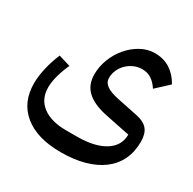

<svg xmlns="http://www.w3.org/2000/svg" viewBox="-163 -668 1076 1073"><g transform="rotate(30 375.0 -131.5)"><path d="M359 240Q207 240 122.5 171.5Q38 103 38 -20Q38 -65 50.5 -119Q63 -173 85 -225L161 -202Q142 -161 130 -118Q118 -75 118 -40Q118 36 173 77.5Q228 119 325 119H394Q509 119 573.5 78.5Q638 38 638 -34L481 -66Q392 -84 348.5 -124Q305 -164 305 -232Q305 -281 323.5 -329.5Q342 -378 374.5 -416.5Q407 -455 450 -479Q493 -503 541 -503Q598 -503 640 -475.5Q682 -448 709 -399L629 -325Q610 -355 584.5 -372.5Q559 -390 523 -390Q496 -390 471 -379Q446 -368 427 -349.5Q408 -331 397 -306.5Q386 -282 386 -255Q386 -226 412 -207.5Q438 -189 493 -178L624 -151Q675 -140 697 -112.5Q719 -85 719 -34Q719 31 694.5 82Q670 133 623.5 168Q577 203 510.5 221.5Q444 240 359 240Z"/></g></svg>

Font: IBM Plex Sans Arabic Medium
Style: Regular
Weight: 500
Designer: Mike Abbink, Paul van der Laan, Pieter van Rosmalen, Wael Morcos, Khajak Apelian
Foundry: Bold Monday
Version: Version 1.1